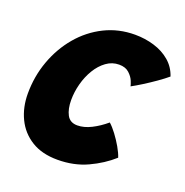

<svg xmlns="http://www.w3.org/2000/svg" viewBox="-122 -774 861 892"><g transform="rotate(20 309.0 -328.0)"><path d="M518 -99Q468.5 -54.5 402.5 -24Q336.5 6.5 255.5 6.5Q178.5 6.5 126.5 -25.8Q74.5 -58 48 -113Q21.5 -168 21.5 -236Q21.5 -321 49.5 -398Q77.5 -475 128 -534.8Q178.5 -594.5 247.2 -628.8Q316 -663 397 -663Q447 -663 492.2 -649.2Q537.5 -635.5 570.5 -607.2Q603.5 -579 617.5 -536.5Q597.5 -519.5 568.2 -499Q539 -478.5 509.5 -460Q480 -441.5 458.5 -430Q458 -436 450.5 -454.8Q443 -473.5 424.8 -490.2Q406.5 -507 375 -507Q340.5 -507 312 -486.2Q283.5 -465.5 263 -431.5Q242.5 -397.5 231.8 -357Q221 -316.5 221 -276.5Q221 -232 236.2 -203.5Q251.5 -175 287.5 -175Q320.5 -175 356.2 -193Q392 -211 425.5 -239.5Q442 -225 461 -199.8Q480 -174.5 495.8 -147Q511.5 -119.5 518 -99Z"/></g></svg>

Font: Grandstander ExtraBold
Style: Italic
Weight: 800
Italic angle: -15°
Designer: Tyler Finck
Foundry: Etcetera Type Co
Version: Version 1.200; ttfautohint (v1.8.3)